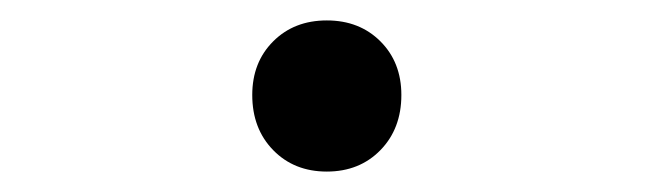

<svg xmlns="http://www.w3.org/2000/svg" viewBox="-20 -433 640 188"><path d="M300 -265Q268 -265 247.5 -286Q227 -307 227 -340Q227 -372 247.5 -392.5Q268 -413 300 -413Q332 -413 352.5 -392.5Q373 -372 373 -340Q373 -307 352.5 -286Q332 -265 300 -265Z"/></svg>

Font: JetBrains Mono NL Thin
Style: Regular
Weight: 100
Monospace: yes
Designer: Philipp Nurullin, Konstantin Bulenkov
Foundry: JetBrains
Version: Version 2.305; ttfautohint (v1.8.4.7-5d5b)